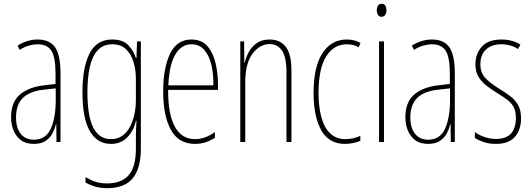

<svg xmlns="http://www.w3.org/2000/svg" viewBox="-20 -837 2784 1006"><path d="M177 -630Q240 -630 268.5 -589.5Q297 -549 297 -451V-93H276L275 -186H273Q267 -161 254.5 -137.5Q242 -114 218.5 -98.5Q195 -83 157 -83Q115 -83 89 -103Q63 -123 50.5 -154.5Q38 -186 38 -222Q38 -301 83 -340.5Q128 -380 210 -390L271 -397V-448Q271 -538 249 -571.5Q227 -605 177 -605Q159 -605 135 -599Q111 -593 83 -576L72 -598Q123 -630 177 -630ZM209 -367Q135 -359 99.5 -323.5Q64 -288 64 -222Q64 -166 89 -135.5Q114 -105 157 -105Q220 -105 246 -163Q272 -221 272 -313V-374Z M568 -630Q624 -630 652.5 -600Q681 -570 692 -533H695L698 -620H718V-58Q718 45 675.5 97Q633 149 541 149Q478 149 428 119V91Q455 107 481 115.5Q507 124 541 124Q616 124 654 81Q692 38 692 -58V-105Q692 -128 692.5 -150.5Q693 -173 695 -204H692Q681 -153 647.5 -118Q614 -83 561 -83Q490 -83 451 -149.5Q412 -216 412 -355Q412 -483 449 -556.5Q486 -630 568 -630ZM568 -605Q521 -605 492 -573.5Q463 -542 450.5 -486Q438 -430 438 -355Q438 -228 469 -168Q500 -108 561 -108Q597 -108 622 -126.5Q647 -145 662.5 -175.5Q678 -206 685 -242Q692 -278 692 -314V-422Q692 -471 679.5 -512.5Q667 -554 640 -579.5Q613 -605 568 -605Z M983 -630Q1036 -630 1066 -596Q1096 -562 1109 -508Q1122 -454 1122 -394V-366H861Q860 -241 895.5 -174.5Q931 -108 1002 -108Q1054 -108 1106 -145V-115Q1085 -101 1059 -92Q1033 -83 1002 -83Q916 -83 875.5 -156.5Q835 -230 835 -357Q835 -481 871 -555.5Q907 -630 983 -630ZM983 -605Q931 -605 899 -552Q867 -499 862 -390H1098Q1099 -449 1087.5 -497.5Q1076 -546 1050.5 -575.5Q1025 -605 983 -605Z M1393 -630Q1448 -630 1477.5 -591.5Q1507 -553 1507 -468V-93H1481V-458Q1481 -538 1457.5 -572Q1434 -606 1393 -606Q1341 -606 1303 -555.5Q1265 -505 1265 -404V-93H1239V-620H1259L1260 -508H1262Q1269 -538 1284.5 -566Q1300 -594 1326.5 -612Q1353 -630 1393 -630Z M1788 -83Q1703 -83 1663 -155Q1623 -227 1623 -349Q1623 -487 1669.5 -558.5Q1716 -630 1797 -630Q1838 -630 1869 -612L1859 -589Q1833 -605 1798 -605Q1729 -605 1689 -541.5Q1649 -478 1649 -350Q1649 -279 1663.5 -224Q1678 -169 1709.5 -138.5Q1741 -108 1791 -108Q1829 -108 1868 -125V-99Q1852 -92 1830 -87.5Q1808 -83 1788 -83Z M1980 -817Q1994 -817 1999.5 -806.5Q2005 -796 2005 -784Q2005 -768 1998 -758.5Q1991 -749 1979 -749Q1966 -749 1960 -759.5Q1954 -770 1954 -783Q1954 -795 1959.5 -806Q1965 -817 1980 -817ZM1992 -620V-93H1966V-620Z M2243 -630Q2306 -630 2334.5 -589.5Q2363 -549 2363 -451V-93H2342L2341 -186H2339Q2333 -161 2320.5 -137.5Q2308 -114 2284.5 -98.5Q2261 -83 2223 -83Q2181 -83 2155 -103Q2129 -123 2116.5 -154.5Q2104 -186 2104 -222Q2104 -301 2149 -340.5Q2194 -380 2276 -390L2337 -397V-448Q2337 -538 2315 -571.5Q2293 -605 2243 -605Q2225 -605 2201 -599Q2177 -593 2149 -576L2138 -598Q2189 -630 2243 -630ZM2275 -367Q2201 -359 2165.5 -323.5Q2130 -288 2130 -222Q2130 -166 2155 -135.5Q2180 -105 2223 -105Q2286 -105 2312 -163Q2338 -221 2338 -313V-374Z M2710 -216Q2710 -156 2677.5 -119.5Q2645 -83 2579 -83Q2542 -83 2513.5 -93Q2485 -103 2468 -114V-145Q2490 -129 2519 -119Q2548 -109 2579 -109Q2632 -109 2657.5 -137.5Q2683 -166 2683 -218Q2683 -253 2672 -274.5Q2661 -296 2640 -312.5Q2619 -329 2589 -347Q2555 -368 2528.5 -388.5Q2502 -409 2486.5 -435.5Q2471 -462 2471 -501Q2471 -554 2504 -592Q2537 -630 2607 -630Q2666 -630 2707 -603L2694 -580Q2678 -592 2654 -598.5Q2630 -605 2606 -605Q2557 -605 2527 -578Q2497 -551 2497 -500Q2497 -457 2521.5 -430Q2546 -403 2594 -373Q2627 -353 2653 -333.5Q2679 -314 2694.5 -287Q2710 -260 2710 -216Z"/></svg>

Font: Noto Sans Kannada UI ExtraCondensed Thin
Style: Regular
Weight: 100
Width: 2
Designer: Jelle Bosma - Monotype Design Team
Foundry: Monotype Imaging Inc.
Version: Version 2.005; ttfautohint (v1.8.4.7-5d5b)